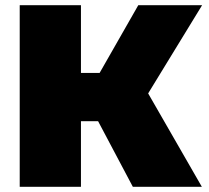

<svg xmlns="http://www.w3.org/2000/svg" viewBox="-20 -720 805 740"><path d="M492 0 358 -253H292V0H56V-700H292V-439H364L513 -700H759L551 -360L758 0Z"/></svg>

Font: Montserrat Black
Style: Regular
Weight: 900
Designer: Julieta Ulanovsky
Foundry: Julieta Ulanovsky
Version: Version 9.000; ttfautohint (v1.8.4.7-5d5b)